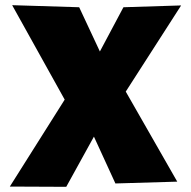

<svg xmlns="http://www.w3.org/2000/svg" viewBox="-20 -752 737 742"><path d="M680 -731 466 -398 665 -50 426 -43 343 -224 236 -30 18 -31 230 -367 27 -732 286 -724 366 -553 457 -724Z"/></svg>

Font: LONDON PRESLEY
Style: Regular
Weight: 400
Version: Version 001.000